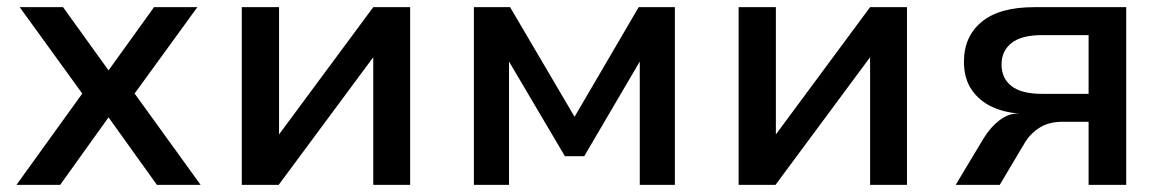

<svg xmlns="http://www.w3.org/2000/svg" viewBox="-20 -516 3254 536"><path d="M26 0 230 -283 232 -224 35 -496H156L287 -314H279L410 -496H531L334 -225L337 -281L540 0H418L279 -194H287L148 0Z M655 0V-496H759V-134H754L1022 -496H1125V0H1022V-363H1027L758 0Z M1303 0V-496H1404L1584 -190L1763 -496H1864V0H1766V-351H1770L1611 -80H1557L1397 -351H1401V0Z M2042 0V-496H2146V-134H2141L2409 -496H2512V0H2409V-363H2414L2145 0Z M2648 0 2726 -130Q2746 -162 2770.5 -180.5Q2795 -199 2821 -199H2829Q2786 -201 2750 -217.5Q2714 -234 2692.5 -265.5Q2671 -297 2671 -344Q2671 -414 2720.5 -455Q2770 -496 2867 -496H3124V0H3019V-176H2945Q2908 -176 2882 -159.5Q2856 -143 2840 -116L2771 0ZM2889 -254H3019V-418H2889Q2832 -418 2804 -396Q2776 -374 2776 -336Q2776 -297 2804 -275.5Q2832 -254 2889 -254Z"/></svg>

Font: Nunito Sans 8pt SemiBold
Style: Regular
Weight: 600
Version: Version 3.101;gftools[0.9.27]